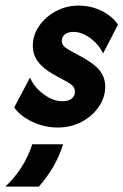

<svg xmlns="http://www.w3.org/2000/svg" viewBox="-60 -451 450 700"><path d="M150.7 13.9Q102.1 13.9 58 -6.9Q13.9 -27.8 -8.3 -59L49.3 -168.1Q65.3 -131.9 99.7 -106.9Q134 -81.9 168.1 -81.9Q188.9 -81.9 201 -91.3Q213.2 -100.7 213.2 -116Q213.2 -127.8 206.9 -135.8Q200.7 -143.8 185.4 -152.1L132.6 -181.2Q97.2 -201.4 78.5 -226Q59.7 -250.7 59.7 -284.7Q59.7 -322.9 82.3 -355.9Q104.9 -388.9 143.1 -409.7Q181.2 -430.6 227.1 -430.6Q272.2 -430.6 311.5 -410.8Q350.7 -391 370.1 -361.1L316 -256.2Q298.6 -291 268.1 -312.8Q237.5 -334.7 207.6 -334.7Q188.2 -334.7 176.7 -325.7Q165.3 -316.7 165.3 -302.8Q165.3 -292.4 171.2 -284.7Q177.1 -277.1 189.6 -270.1L237.5 -243.8Q284.7 -218.1 304.2 -193.1Q323.6 -168.1 323.6 -134.7Q323.6 -95.8 300.3 -61.8Q277.1 -27.8 237.8 -6.9Q198.6 13.9 150.7 13.9ZM-40.3 229.2Q-7.6 198.6 17.4 160.1Q42.4 121.5 57.6 75H170.1Q156.9 117.4 134.7 155.9Q112.5 194.4 81.9 229.2Z"/></svg>

Font: Afacad
Style: Italic
Weight: 400
Italic angle: -14°
Designer: Kristian Moeller
Foundry: Dicotype
Version: Version 1.000